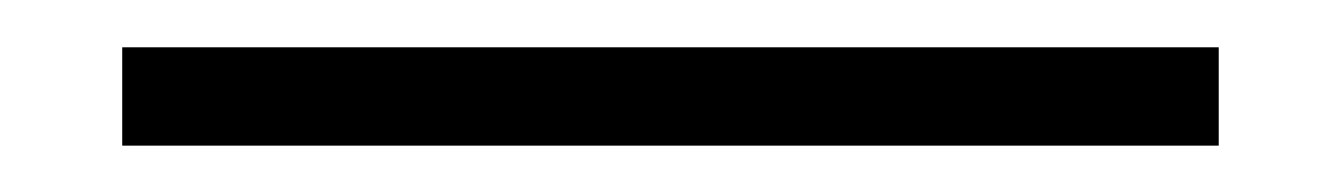

<svg xmlns="http://www.w3.org/2000/svg" viewBox="-20 34 573 82"><path d="M32.2 96.2V54.2H500.5V96.2Z"/></svg>

Font: VidalokaRegular
Style: Regular
Weight: 400
Designer: Cyreal (www.cyreal.org)
Foundry: Cyreal (www.cyreal.org)
Version: Version 1.000